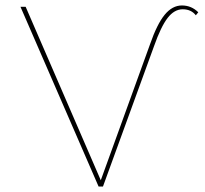

<svg xmlns="http://www.w3.org/2000/svg" viewBox="-20 -683 749 703"><path d="M706 -638 697 -627Q680 -649 649 -649Q618 -649 593.5 -617Q569 -585 544 -514L357 0H341L55 -658H74L349 -23L529 -520Q555 -595 583 -629Q611 -663 646 -663Q681 -663 706 -638Z"/></svg>

Font: EauTestSC Thin
Style: Regular
Weight: 250
Designer: Christian Thalmann (Catharsis Fonts)
Version: Version 0.001;PS 000.001;hotconv 1.0.88;makeotf.lib2.5.64775